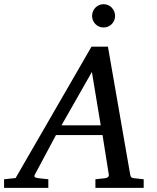

<svg xmlns="http://www.w3.org/2000/svg" viewBox="-73 -914 766 934"><path d="M374 -564 226.1 -304.2H417ZM391.1 0V-42L437 -46.9Q459 -49.8 456.1 -65.9L425.8 -256.8H199.2L97.2 -65.9Q91.8 -56.2 96.9 -52.2Q102.1 -48.3 116.2 -46.9L162.1 -42V0H-53.2V-42L2.9 -47.9L372.1 -687H452.1L560.1 -65.9Q561.5 -56.2 565.4 -52Q569.3 -47.9 580.1 -46.9L626 -42V0ZM486.8 -836.4Q486.8 -824.7 482.4 -814.5Q478 -804.2 470.5 -796.6Q462.9 -789.1 452.6 -784.7Q442.4 -780.3 430.7 -780.3Q418.9 -780.3 408.9 -784.7Q398.9 -789.1 391.4 -796.6Q383.8 -804.2 379.4 -814.5Q375 -824.7 375 -836.4Q375 -848.1 379.2 -858.4Q383.3 -868.7 390.9 -876.5Q398.4 -884.3 408.7 -888.9Q418.9 -893.6 430.7 -893.6Q442.4 -893.6 452.6 -889.2Q462.9 -884.8 470.5 -877Q478 -869.1 482.4 -858.6Q486.8 -848.1 486.8 -836.4Z"/></svg>

Font: Charis SIL Afr
Style: Italic
Weight: 400
Italic angle: -11°
Foundry: SIL International
Version: Version 5.000